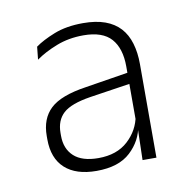

<svg xmlns="http://www.w3.org/2000/svg" viewBox="-49 -695 431 429"><g transform="rotate(-10 166.0 -481.0)"><path d="M243 -321.5 245 -398.5 243.5 -401V-506V-534Q243.5 -575 224 -597Q204.5 -619 161 -619Q127.5 -619 99.5 -608Q71.5 -597 52 -583L55 -612Q71.5 -624 99.2 -635Q127 -646 165 -646Q194 -646 214.8 -638.5Q235.5 -631 248.8 -616.5Q262 -602 268.2 -581Q274.5 -560 274.5 -534V-321.5ZM138 -315.5Q91.5 -315.5 66.5 -338.2Q41.5 -361 41.5 -404V-411.5Q41.5 -451 65.2 -473.2Q89 -495.5 146.5 -504L249.5 -520.5L251.5 -495.5L152.5 -480.5Q108 -473.5 90.5 -457.5Q73 -441.5 73 -413V-406.5Q73 -377 91.5 -360Q110 -343 147 -343Q189 -343 214.2 -366.2Q239.5 -389.5 245 -422L253.5 -400H247Q242 -365.5 215.2 -340.5Q188.5 -315.5 138 -315.5Z"/></g></svg>

Font: Anek Gujarati ExtraLight
Style: Regular
Weight: 250
Version: Version 1.003